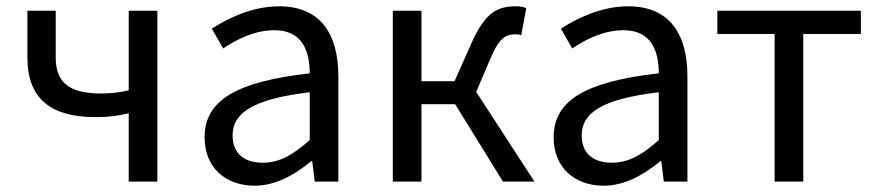

<svg xmlns="http://www.w3.org/2000/svg" viewBox="-20 -577 2783 610"><path d="M389 0H480V-543H389V-290C358 -283 333 -280 301 -280C201 -280 157 -314 157 -394V-543H67V-394C67 -260 146 -205 282 -205C331 -205 351 -209 389 -217Z M789 13C856 13 917 -22 969 -65H972L980 0H1055V-334C1055 -468 999 -557 867 -557C780 -557 703 -518 653 -486L689 -423C732 -452 789 -481 852 -481C941 -481 964 -414 964 -344C733 -318 630 -259 630 -141C630 -43 698 13 789 13ZM815 -60C761 -60 719 -85 719 -147C719 -217 781 -262 964 -284V-132C911 -85 868 -60 815 -60Z M1228 0H1319V-246H1426L1578 0H1678L1493 -285L1539 -393C1567 -459 1589 -468 1618 -468C1626 -468 1630 -467 1636 -465L1652 -551C1644 -555 1632 -557 1620 -557C1561 -557 1522 -539 1478 -440L1424 -319H1319V-543H1228Z M1898 13C1965 13 2026 -22 2078 -65H2081L2089 0H2164V-334C2164 -468 2108 -557 1976 -557C1889 -557 1812 -518 1762 -486L1798 -423C1841 -452 1898 -481 1961 -481C2050 -481 2073 -414 2073 -344C1842 -318 1739 -259 1739 -141C1739 -43 1807 13 1898 13ZM1924 -60C1870 -60 1828 -85 1828 -147C1828 -217 1890 -262 2073 -284V-132C2020 -85 1977 -60 1924 -60Z M2441 0H2532V-469H2715V-543H2259V-469H2441Z"/></svg>

Font: Source Han Sans TC
Style: Regular
Weight: 400
Designer: Ryoko NISHIZUKA 西塚涼子 (kana, bopomofo & ideographs); Paul D. Hunt (Latin, Greek & Cyrillic); Sandoll Communications 산돌커뮤니
Foundry: Adobe
Version: Version 2.002;hotconv 1.0.116;makeotfexe 2.5.65601